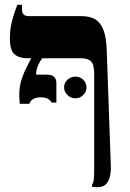

<svg xmlns="http://www.w3.org/2000/svg" viewBox="-20 -617 541 797"><path d="M384 160Q379 160 373 159.5Q367 159 362 158V150Q367 143 369 131Q371 119 371 81V-310Q371 -348 358.5 -361.5Q346 -375 317 -375H98Q59 -375 40 -392Q21 -409 21 -458Q21 -492 28 -521.5Q35 -551 42.5 -571.5Q50 -592 52 -597H71V-586Q71 -565 77.5 -557.5Q84 -550 102 -550H318Q352 -550 374 -537.5Q396 -525 408.5 -495Q421 -465 423 -410L440 69Q441 94 436.5 114.5Q432 135 420 147.5Q408 160 384 160ZM62 -186Q61 -198 60.5 -206Q60 -214 60 -223Q60 -257 69 -285.5Q78 -314 90 -336.5Q102 -359 109 -374V-389H155V-375Q146 -363 138 -345.5Q130 -328 130 -307H176Q196 -307 205 -297.5Q214 -288 214 -273V-191H194Q189 -201 178.5 -207Q168 -213 150 -213Q130 -213 118 -206Q106 -199 102 -186ZM293 -209Q274 -209 260 -222.5Q246 -236 246 -254Q246 -273 260 -286Q274 -299 293 -299Q312 -299 325.5 -286Q339 -273 339 -254Q339 -236 325.5 -222.5Q312 -209 293 -209Z"/></svg>

Font: Frank Ruhl Libre ExtraBold
Style: Regular
Weight: 800
Designer: Yanek Iontef
Foundry: Fontef
Version: Version 6.003;gftools[0.9.30]